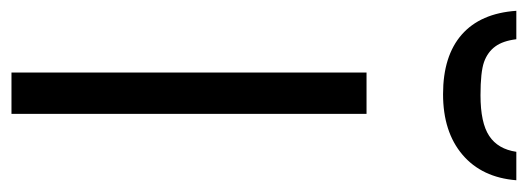

<svg xmlns="http://www.w3.org/2000/svg" viewBox="-332 -622 942 343"><g transform="rotate(90 139.5 -451.0)"><path d="M98.1 0V-634.3H171.9V0ZM136.7 -771Q68.4 -771 30.3 -804.4Q-7.8 -837.9 -12.2 -901.9H38.6Q41.5 -877.9 51.5 -864.3Q61.5 -850.6 79.3 -844.2Q97.2 -837.9 138.7 -837.9Q188 -837.9 211.4 -853.5Q234.9 -869.1 239.7 -901.9H290.5Q285.6 -840.3 244.9 -805.7Q204.1 -771 136.7 -771Z"/></g></svg>

Font: XL-Viking
Style: Regular
Weight: 400
Foundry: Ascender Corporation
Version: Version 1.10 March 23, 2015